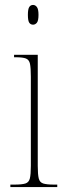

<svg xmlns="http://www.w3.org/2000/svg" viewBox="-20 -758 259 778"><path d="M114 -658Q104 -658 98.5 -666Q93 -674 93 -698Q93 -721 98.5 -729.5Q104 -738 114 -738Q123 -738 129.5 -729.5Q136 -721 136 -698Q136 -674 129.5 -666Q123 -658 114 -658ZM22 0V-10H38Q69 -10 83 -14.5Q97 -19 101 -35Q105 -51 105 -86V-447Q105 -483 101.5 -499.5Q98 -516 85 -521Q72 -526 43 -526H37V-536H133V-86Q133 -51 137 -35Q141 -19 155 -14.5Q169 -10 199 -10H212V0Z"/></svg>

Font: Noto Serif Display ExtraCondensed Thin
Style: Regular
Weight: 100
Width: 2
Designer: Monotype Design Team
Foundry: Monotype Imaging Inc.
Version: Version 2.009